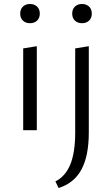

<svg xmlns="http://www.w3.org/2000/svg" viewBox="-20 -651 560 960"><path d="M96 -409 164 -420V0H96ZM81 -583Q81 -605 94.5 -618Q108 -631 130 -631Q152 -631 165.5 -618Q179 -605 179 -583Q179 -561 165.5 -548Q152 -535 130 -535Q108 -535 94.5 -548Q81 -561 81 -583ZM356 -409 424 -420V11Q424 129 387 197Q350 265 273 289L257 256Q307 231 331.5 171.5Q356 112 356 11ZM341 -583Q341 -605 354.5 -618Q368 -631 390 -631Q412 -631 425.5 -618Q439 -605 439 -583Q439 -561 425.5 -548Q412 -535 390 -535Q368 -535 354.5 -548Q341 -561 341 -583Z"/></svg>

Font: Ysabeau
Style: Regular
Weight: 400
Designer: Christian Thalmann (Catharsis Fonts)
Version: Version 0.003